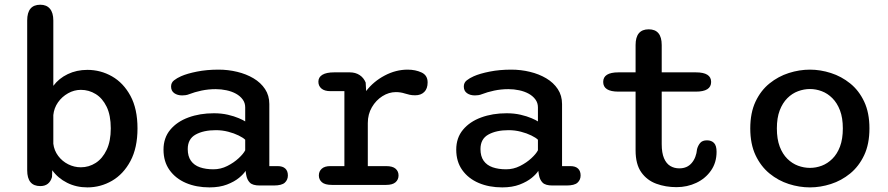

<svg xmlns="http://www.w3.org/2000/svg" viewBox="-20 -782 3754 812"><path d="M150.5 5Q95 5 95 -62V-695.5Q95 -762 150.5 -762Q177 -762 191.2 -745Q205.5 -728 205.5 -695.5V-419Q229 -450.5 266.5 -468.5Q304 -486.5 349.5 -486.5Q405.5 -486.5 453.8 -459Q502 -431.5 531.8 -376.5Q561.5 -321.5 561.5 -239Q561.5 -157 531.8 -101.2Q502 -45.5 453.8 -17.5Q405.5 10.5 349.5 10.5Q302.5 10.5 263.8 -9Q225 -28.5 201 -62L200 -33.5Q189 5 150.5 5ZM205.5 -174Q209 -145.5 226 -122.8Q243 -100 268.5 -87.2Q294 -74.5 322 -74.5Q356 -74.5 384.8 -93Q413.5 -111.5 431 -148.2Q448.5 -185 448.5 -239Q448.5 -294.5 431 -330.5Q413.5 -366.5 384.8 -384.2Q356 -402 322 -402Q293.5 -402 267.8 -387.5Q242 -373 225.2 -349Q208.5 -325 205.5 -295.5Z M1078.5 2.5Q1048.5 2.5 1036.5 -9.8Q1024.5 -22 1021 -43.5L1018.5 -59.5Q1011 -46.5 991 -30Q971 -13.5 939.8 -1.5Q908.5 10.5 866 10.5Q810.5 10.5 766.5 -8.2Q722.5 -27 697 -62.8Q671.5 -98.5 671.5 -149Q671.5 -199 700 -233.2Q728.5 -267.5 776.8 -285.2Q825 -303 884.5 -303Q916.5 -303 943.5 -296.8Q970.5 -290.5 989.8 -282.2Q1009 -274 1017 -268.5V-328Q1017 -347 1006.2 -361.5Q995.5 -376 977.8 -385.8Q960 -395.5 937.8 -400.2Q915.5 -405 892.5 -405Q861 -405 831.8 -398.8Q802.5 -392.5 781 -384Q772.5 -380.5 764.5 -379.5Q756.5 -378.5 750.5 -378.5Q730.5 -378.5 717 -388Q703.5 -397.5 703.5 -416Q703.5 -432.5 716 -442.2Q728.5 -452 745.5 -459.5Q771.5 -471 813 -479.2Q854.5 -487.5 904.5 -487.5Q945 -487.5 983.2 -478.2Q1021.5 -469 1052.2 -450.8Q1083 -432.5 1101 -405.2Q1119 -378 1119 -342V-79.5H1154Q1175.5 -79.5 1186.5 -69.2Q1197.5 -59 1197.5 -40Q1197.5 -21.5 1184.5 -9.5Q1171.5 2.5 1137.5 2.5ZM1017 -191Q1008.5 -199.5 989.2 -209Q970 -218.5 944.8 -225Q919.5 -231.5 893 -231.5Q841 -231.5 807.5 -213Q774 -194.5 774 -151.5Q774 -121 787.5 -102Q801 -83 825.5 -74.5Q850 -66 882.5 -66Q913.5 -66 941.2 -80Q969 -94 989.2 -112.8Q1009.5 -131.5 1017 -146.5Z M1535.5 -79.5H1613Q1640.5 -79.5 1653 -68.5Q1665.5 -57.5 1665.5 -40Q1665.5 -22.5 1652.8 -11.2Q1640 0 1613 0H1383.5Q1354.5 0 1341.5 -11.2Q1328.5 -22.5 1328.5 -40Q1328.5 -57.5 1340.8 -68.5Q1353 -79.5 1377 -79.5H1436.5V-396.5H1377.5Q1352.5 -396.5 1339.5 -407.5Q1326.5 -418.5 1326.5 -436.5Q1326.5 -455.5 1343.5 -465.8Q1360.5 -476 1393 -476H1459.5Q1483 -476 1500.5 -464.8Q1518 -453.5 1526.5 -433L1528.5 -397Q1559.5 -437.5 1606.8 -462.5Q1654 -487.5 1704 -487.5Q1737 -487.5 1762.8 -475.5Q1788.5 -463.5 1788.5 -433.5Q1788.5 -407 1774.2 -393Q1760 -379 1736 -379Q1722.5 -379 1712.5 -381.2Q1702.5 -383.5 1692.5 -386.5Q1683.5 -389.5 1673.8 -391Q1664 -392.5 1654.5 -392.5Q1624.5 -392.5 1597.2 -375.2Q1570 -358 1552.8 -328.5Q1535.5 -299 1535.5 -261.5Z M2316.5 2.5Q2286.5 2.5 2274.5 -9.8Q2262.5 -22 2259 -43.5L2256.5 -59.5Q2249 -46.5 2229 -30Q2209 -13.5 2177.8 -1.5Q2146.5 10.5 2104 10.5Q2048.5 10.5 2004.5 -8.2Q1960.5 -27 1935 -62.8Q1909.5 -98.5 1909.5 -149Q1909.5 -199 1938 -233.2Q1966.5 -267.5 2014.8 -285.2Q2063 -303 2122.5 -303Q2154.5 -303 2181.5 -296.8Q2208.5 -290.5 2227.8 -282.2Q2247 -274 2255 -268.5V-328Q2255 -347 2244.2 -361.5Q2233.5 -376 2215.8 -385.8Q2198 -395.5 2175.8 -400.2Q2153.5 -405 2130.5 -405Q2099 -405 2069.8 -398.8Q2040.5 -392.5 2019 -384Q2010.5 -380.5 2002.5 -379.5Q1994.5 -378.5 1988.5 -378.5Q1968.5 -378.5 1955 -388Q1941.5 -397.5 1941.5 -416Q1941.5 -432.5 1954 -442.2Q1966.5 -452 1983.5 -459.5Q2009.5 -471 2051 -479.2Q2092.5 -487.5 2142.5 -487.5Q2183 -487.5 2221.2 -478.2Q2259.5 -469 2290.2 -450.8Q2321 -432.5 2339 -405.2Q2357 -378 2357 -342V-79.5H2392Q2413.5 -79.5 2424.5 -69.2Q2435.5 -59 2435.5 -40Q2435.5 -21.5 2422.5 -9.5Q2409.5 2.5 2375.5 2.5ZM2255 -191Q2246.5 -199.5 2227.2 -209Q2208 -218.5 2182.8 -225Q2157.5 -231.5 2131 -231.5Q2079 -231.5 2045.5 -213Q2012 -194.5 2012 -151.5Q2012 -121 2025.5 -102Q2039 -83 2063.5 -74.5Q2088 -66 2120.5 -66Q2151.5 -66 2179.2 -80Q2207 -94 2227.2 -112.8Q2247.5 -131.5 2255 -146.5Z M2595.5 -394.5Q2531 -394.5 2531 -435.5Q2531 -476 2595.5 -476H2668V-591.5Q2668 -658 2723.5 -658Q2778.5 -658 2778.5 -591.5V-476H2923Q2987.5 -476 2987.5 -435.5Q2987.5 -394.5 2923 -394.5H2778.5V-172.5Q2778.5 -135.5 2788.2 -112.8Q2798 -90 2814.8 -80Q2831.5 -70 2853 -70Q2886 -70 2905.2 -92.5Q2924.5 -115 2928 -151.5Q2932 -166.5 2941.2 -177.5Q2950.5 -188.5 2970 -188.5Q2989 -188.5 2999.8 -177.2Q3010.5 -166 3010.5 -140Q3010.5 -94.5 2987 -60.8Q2963.5 -27 2925 -8.8Q2886.5 9.5 2841 9.5Q2795 9.5 2755.5 -5Q2716 -19.5 2692 -53.5Q2668 -87.5 2668 -146V-394.5Z M3405.5 10.5Q3360.5 10.5 3316 -3.8Q3271.5 -18 3234.5 -48.2Q3197.5 -78.5 3175.2 -125.8Q3153 -173 3153 -239Q3153 -305 3175.2 -352.2Q3197.5 -399.5 3234.5 -429.2Q3271.5 -459 3316 -473.2Q3360.5 -487.5 3405.5 -487.5Q3449.5 -487.5 3494 -473.2Q3538.5 -459 3575.5 -429.2Q3612.5 -399.5 3634.8 -352.2Q3657 -305 3657 -239Q3657 -173 3634.8 -125.8Q3612.5 -78.5 3575.5 -48.2Q3538.5 -18 3494 -3.8Q3449.5 10.5 3405.5 10.5ZM3405.5 -72Q3431 -72 3455.5 -81.2Q3480 -90.5 3500.2 -110.5Q3520.5 -130.5 3532.5 -162.2Q3544.5 -194 3544.5 -239Q3544.5 -283.5 3532.5 -315Q3520.5 -346.5 3500.2 -366.8Q3480 -387 3455.5 -396.2Q3431 -405.5 3405.5 -405.5Q3380 -405.5 3355 -396.2Q3330 -387 3309.8 -366.8Q3289.5 -346.5 3277.5 -315Q3265.5 -283.5 3265.5 -239Q3265.5 -194 3277.5 -162.2Q3289.5 -130.5 3309.8 -110.5Q3330 -90.5 3355 -81.2Q3380 -72 3405.5 -72Z"/></svg>

Font: Sono ExtraLight Monospace Medium
Style: Regular
Weight: 500
Version: Version 2.112